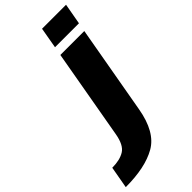

<svg xmlns="http://www.w3.org/2000/svg" viewBox="-470 -839 1131 1131"><g transform="rotate(-45 95.5 -274.0)"><path d="M-160.5 230Q2.5 230 96.8 176Q191 122 219 -39L317 -593H117.5L18.5 -31.5Q5 45.5 -33.8 69.2Q-72.5 93 -136 93ZM150.5 -778.5 127.5 -647.5H327L350.5 -778.5Z"/></g></svg>

Font: Anybody UltraCondensed Thin ExtraBold
Style: Italic
Weight: 800
Italic angle: -10°
Version: Version 1.111